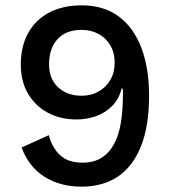

<svg xmlns="http://www.w3.org/2000/svg" viewBox="-20 -690 637 720"><path d="M286 -670Q369 -670 425 -628.5Q481 -587 510 -511Q539 -435 539 -331Q539 -217 508.5 -141Q478 -65 421.5 -27.5Q365 10 286 10Q206 10 147 -27Q88 -64 61 -137L163 -183Q175 -137 205 -108.5Q235 -80 289 -80Q332 -80 361 -98.5Q390 -117 408 -150.5Q426 -184 433.5 -231.5Q441 -279 441 -337Q441 -343 441 -348Q441 -353 440 -358H436Q426 -317 399 -291Q372 -265 337.5 -253.5Q303 -242 268 -242Q206 -242 159 -267.5Q112 -293 85 -339Q58 -385 58 -448Q58 -516 85.5 -566Q113 -616 164.5 -643Q216 -670 286 -670ZM286 -578Q228 -578 196 -543.5Q164 -509 164 -448Q164 -394 198 -362.5Q232 -331 286 -331Q322 -331 350 -347Q378 -363 394 -390.5Q410 -418 410 -455Q410 -492 394 -519.5Q378 -547 350 -562.5Q322 -578 286 -578Z"/></svg>

Font: Kantumruy Pro Medium
Style: Regular
Weight: 500
Designer: Sovichet Tep
Foundry: Sovichet Tep
Version: Version 1.002